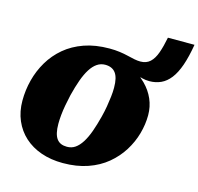

<svg xmlns="http://www.w3.org/2000/svg" viewBox="-125 -1016 1204 1165"><g transform="rotate(15 477.5 -433.0)"><path d="M464 -626Q436 -626 413 -610.5Q390 -595 371 -565Q352 -535 336.5 -492Q321 -449 307 -393Q299 -358 293 -325.5Q287 -293 284 -263Q281 -233 281 -206Q281 -174 286.5 -150.5Q292 -127 303 -112.5Q314 -98 330 -91.5Q346 -85 367 -85Q396 -85 418.5 -100.5Q441 -116 460 -146Q479 -176 494.5 -219Q510 -262 524 -317Q533 -352 538.5 -385Q544 -418 547.5 -448Q551 -478 551 -504Q551 -537 545.5 -560Q540 -583 529 -597.5Q518 -612 501.5 -619Q485 -626 464 -626ZM682 -577 626 -646Q677 -621 715 -583Q753 -545 773.5 -498Q794 -451 794 -397Q794 -340 777.5 -281Q761 -222 727.5 -168.5Q694 -115 643.5 -73Q593 -31 524 -7Q455 17 368 17Q293 17 231.5 -4.5Q170 -26 126 -66Q82 -106 58 -162Q34 -218 34 -286Q34 -352 50.5 -416Q67 -480 100.5 -536.5Q134 -593 185 -636Q236 -679 305.5 -703.5Q375 -728 464 -728Q498 -728 527.5 -724Q557 -720 581 -714Q605 -708 625.5 -704Q646 -700 663 -700Q701 -700 724.5 -722Q748 -744 762.5 -785Q777 -826 788 -883H955Q942 -805 923 -750.5Q904 -696 878 -662.5Q852 -629 819 -614Q786 -599 747 -599Q724 -599 702 -604.5Q680 -610 659.5 -619.5Q639 -629 618 -642L694 -621Z"/></g></svg>

Font: Roboto Serif 20pt Black
Style: Italic
Weight: 900
Italic angle: -10°
Version: Version 1.008